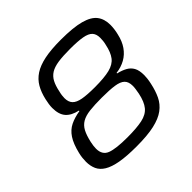

<svg xmlns="http://www.w3.org/2000/svg" viewBox="-175 -867 1047 1047"><g transform="rotate(-45 348.0 -344.0)"><path d="M310.2 8Q234.3 8 185 -0.8Q135.7 -9.6 107.3 -27Q78.8 -44.3 67.2 -69.9Q55.6 -95.5 55.6 -128.5Q55.6 -142.5 57.3 -157.7Q59 -173 63 -189.4Q76.9 -246.7 98.3 -278.9Q119.6 -311 151.1 -326.5Q182.7 -342 225.7 -349V-353Q179.1 -363.1 156.1 -389.4Q133 -415.7 133 -465.8Q133 -479.5 135.3 -494.8Q137.6 -510.2 141.1 -525.3Q151 -569 169.4 -600.8Q187.7 -632.6 219.9 -653.8Q252.1 -675 303 -685.5Q353.9 -696 428.9 -696Q524.9 -696 579 -681.1Q633.1 -666.3 655.6 -636.7Q678.1 -607.1 678.1 -561.6Q678.1 -547.5 675.8 -529.5Q673.5 -511.6 669.5 -496.5Q659.9 -453.3 638.9 -423.1Q617.8 -392.8 587.1 -375.5Q556.4 -358.1 516.5 -353V-349Q548 -341.5 569.5 -329.4Q591.1 -317.4 602.9 -296.1Q614.6 -274.8 614.6 -237.8Q614.6 -227.6 612.9 -211.8Q611.1 -196.1 607.1 -178.6Q597.6 -133.4 580.9 -98.5Q564.1 -63.5 532.2 -39.8Q500.4 -16.1 446.9 -4Q393.5 8 310.2 8ZM309.9 -62.4Q381.4 -62.4 424.1 -71.5Q466.7 -80.5 489.1 -107.5Q511.4 -134.6 522.3 -186.8Q525.2 -202.5 527.2 -216Q529.2 -229.5 529.2 -240.4Q529.2 -272.4 512.9 -288.1Q496.6 -303.9 460.4 -309.3Q424.1 -314.7 363.5 -314.7Q306.8 -314.7 269.9 -310.3Q233 -305.9 209.8 -292.4Q186.7 -278.8 173.4 -253.7Q160.1 -228.6 150.7 -186.8Q147.8 -174 146.3 -161.9Q144.8 -149.8 144.8 -140Q144.8 -91.8 183.3 -77.1Q221.7 -62.4 309.9 -62.4ZM377.6 -381.3Q450.5 -381.3 491.7 -391.6Q532.8 -401.9 552.9 -428.4Q573.1 -454.9 582.9 -502.7Q586.4 -516.4 587.6 -528.5Q588.8 -540.6 588.8 -551.4Q588.8 -580.5 574 -596.4Q559.3 -612.4 524.3 -618.7Q489.3 -625 429.2 -625Q373.5 -625 337.3 -619.7Q301.2 -614.3 279 -600.6Q256.9 -586.8 244.4 -563Q231.8 -539.2 224.5 -502.7Q221 -489.4 219.5 -477.5Q218 -465.7 218 -456.3Q218 -426.8 233.5 -410.4Q249 -394 284 -387.6Q319 -381.3 377.6 -381.3Z"/></g></svg>

Font: Saira Thin
Style: Italic
Weight: 100
Italic angle: -12°
Designer: Hector Gatti with collaboration of the Omnibus-Type team
Foundry: Omnibus-Type
Version: Version 1.101